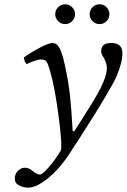

<svg xmlns="http://www.w3.org/2000/svg" viewBox="-20 -639 589 893"><path d="M250.5 -540.5Q236.8 -554.2 236.8 -573Q236.8 -591.8 250.5 -605.5Q264.2 -619.1 283 -619.1Q301.8 -619.1 315.4 -605.5Q329.1 -591.8 329.1 -573Q329.1 -554.2 315.4 -540.5Q301.8 -526.9 283 -526.9Q264.2 -526.9 250.5 -540.5ZM410.4 -540.5Q397 -554.2 397 -573Q397 -591.8 410.4 -605.5Q423.8 -619.1 442.9 -619.1Q461.9 -619.1 475.3 -605.5Q488.8 -591.8 488.8 -573Q488.8 -554.2 475.3 -540.5Q461.9 -526.9 442.9 -526.9Q423.8 -526.9 410.4 -540.5ZM352.5 0 307.1 69.8Q259.3 144 204.6 189Q149.9 233.9 109.9 233.9Q90.8 233.9 69.8 223.9Q48.8 213.9 48.8 191.9Q48.8 169.9 63.5 155.5Q78.1 141.1 95.2 141.1Q114.3 141.1 129.9 154.8Q151.9 172.9 165 172.9Q176.3 172.9 204.6 141.4Q232.9 109.9 262.2 62Q271 42 252.9 -95.9Q234.9 -233.9 212.9 -309.1Q203.6 -340.8 197.3 -351.1Q190.4 -362.8 169.4 -362.3Q149.4 -362.3 104 -340.8Q93.8 -350.6 90.8 -371.6Q120.1 -393.1 163.3 -416Q206.5 -439 223.1 -439Q241.2 -439 252.7 -422.4Q264.2 -405.8 274.9 -365.2Q295.4 -280.3 304 -206.8Q312.5 -133.3 317.9 -30.3L324.7 -27.3Q335.9 -43.9 355.2 -74.5Q374.5 -105 380.9 -116.2L401.4 -148.4Q476.6 -266.6 477.1 -321.3Q477.1 -349.6 456.1 -381.3Q450.7 -389.6 450.7 -401.9Q450.7 -439 497.1 -439Q549.3 -439 549.3 -391.6Q549.3 -348.1 522.5 -285.2Q509.8 -255.9 473.9 -195.3Q438 -134.8 427.2 -118.2Z"/></svg>

Font: Linux Libertine
Style: Italic
Weight: 400
Italic angle: -12°
Designer: Philipp H. Poll
Foundry: Philipp H. Poll
Version: Version 5.1.6 ; ttfautohint (v0.9)